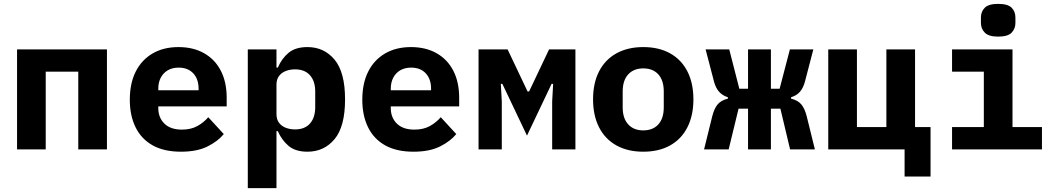

<svg xmlns="http://www.w3.org/2000/svg" viewBox="-20 -771 5440 991"><path d="M68 -516H532V0H384V-401H216V0H68Z M914 12Q827 12 768.5 -20.5Q710 -53 680 -113.5Q650 -174 650 -256Q650 -341 680.5 -401.5Q711 -462 767.5 -495Q824 -528 901 -528Q978 -528 1034 -496Q1090 -464 1120 -405.5Q1150 -347 1150 -266V-222H797V-213Q797 -164 828.5 -133Q860 -102 919 -102Q965 -102 998 -120Q1031 -138 1055 -166L1135 -79Q1105 -42 1051 -15Q997 12 914 12ZM902 -422Q870 -422 846.5 -408.5Q823 -395 810 -370.5Q797 -346 797 -313V-305H1005V-313Q1005 -363 977.5 -392.5Q950 -422 902 -422Z M1259 -516H1407V-422H1414Q1434 -469 1469.5 -498.5Q1505 -528 1567 -528Q1653 -528 1707 -463Q1761 -398 1761 -258Q1761 -118 1707 -53Q1653 12 1567 12Q1505 12 1469.5 -18Q1434 -48 1414 -94H1407V200H1259ZM1503 -103Q1553 -103 1580 -133.5Q1607 -164 1607 -218V-298Q1607 -352 1580 -382.5Q1553 -413 1503 -413Q1477 -413 1455 -404.5Q1433 -396 1420 -378.5Q1407 -361 1407 -334V-182Q1407 -155 1420 -137.5Q1433 -120 1455 -111.5Q1477 -103 1503 -103Z M2114 12Q2027 12 1968.5 -20.5Q1910 -53 1880 -113.5Q1850 -174 1850 -256Q1850 -341 1880.5 -401.5Q1911 -462 1967.5 -495Q2024 -528 2101 -528Q2178 -528 2234 -496Q2290 -464 2320 -405.5Q2350 -347 2350 -266V-222H1997V-213Q1997 -164 2028.5 -133Q2060 -102 2119 -102Q2165 -102 2198 -120Q2231 -138 2255 -166L2335 -79Q2305 -42 2251 -15Q2197 12 2114 12ZM2102 -422Q2070 -422 2046.5 -408.5Q2023 -395 2010 -370.5Q1997 -346 1997 -313V-305H2205V-313Q2205 -363 2177.5 -392.5Q2150 -422 2102 -422Z M2450 0V-516H2600L2703 -299H2711L2814 -516H2950V0H2830V-247L2835 -338H2827L2700 -71L2573 -338H2565L2570 -247V0Z M3300 12Q3220 12 3161.5 -20.5Q3103 -53 3072 -114Q3041 -175 3041 -258Q3041 -342 3072 -402.5Q3103 -463 3161.5 -495.5Q3220 -528 3300 -528Q3381 -528 3439 -495.5Q3497 -463 3528 -402.5Q3559 -342 3559 -258Q3559 -175 3528 -114Q3497 -53 3439 -20.5Q3381 12 3300 12ZM3300 -98Q3350 -98 3378 -129Q3406 -160 3406 -217V-299Q3406 -356 3378 -387Q3350 -418 3300 -418Q3251 -418 3222.5 -387Q3194 -356 3194 -299V-217Q3194 -160 3222.5 -129Q3251 -98 3300 -98Z M3841 -210H3792L3741 0H3614L3656 -170Q3666 -210 3683.5 -231.5Q3701 -253 3737 -262V-269Q3709 -278 3691.5 -297.5Q3674 -317 3665 -351L3622 -516H3744L3796 -313H3841V-516H3959V-313H4004L4057 -516H4178L4135 -351Q4126 -317 4109 -297.5Q4092 -278 4063 -269V-262Q4099 -253 4116.5 -231.5Q4134 -210 4144 -170L4186 0H4058L4008 -210H3959V0H3841Z M4649 0H4255V-516H4403V-115H4555V-516H4703V-115H4783V140H4649Z M5131.8 -582Q5083 -582 5063 -602.5Q5043 -623 5043 -652V-681Q5043 -711.2 5063 -731.1Q5083 -751 5131.8 -751Q5182 -751 5201.5 -731.1Q5221 -711.2 5221 -681V-652Q5221 -623 5201.5 -602.5Q5182 -582 5131.8 -582ZM4894 -115H5058V-401H4894V-516H5206V-115H5358V0H4894Z"/></svg>

Font: Lilex
Style: Regular
Weight: 400
Monospace: yes
Designer: Mike Abbink, Paul van der Laan, Pieter van Rosmalen, Mikhael Khrustik
Foundry: Mikhael Khrustik
Version: Version 2.510